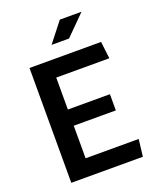

<svg xmlns="http://www.w3.org/2000/svg" viewBox="-168 -1043 955 1147"><g transform="rotate(-20 310.0 -470.0)"><path d="M83.5 0H538.5L551.5 -108.5H214V-315.5H481.5V-418.5H214V-621.5H551.5L538.5 -730H83.5ZM254.5 -814.5 352.5 -939.5H490.5L365.5 -814.5Z"/></g></svg>

Font: Monaspace Argon SemiBold
Style: Regular
Weight: 600
Designer: Riley Cran & the Lettermatic Team
Foundry: Lettermatic
Version: Version 1.000 (Monaspace Argon)